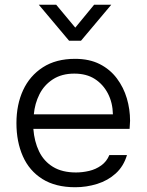

<svg xmlns="http://www.w3.org/2000/svg" viewBox="-20 -780 615 806"><path d="M296 6Q213 6 158 -28.5Q103 -63 76 -124Q49 -185 49 -263Q49 -341 77 -401.5Q105 -462 160 -497.5Q215 -533 295 -533Q355 -533 398.5 -511Q442 -489 470.5 -451Q499 -413 512.5 -367Q526 -321 526 -273Q525 -264 525 -255.5Q525 -247 524 -239H120Q124 -186 144 -144.5Q164 -103 202.5 -79.5Q241 -56 299 -56Q326 -56 354 -62.5Q382 -69 405 -85.5Q428 -102 439 -129H513Q499 -82 466 -52Q433 -22 388 -8Q343 6 296 6ZM122 -300H454Q453 -349 433 -387.5Q413 -426 378 -448.5Q343 -471 292 -471Q239 -471 202 -447Q165 -423 145.5 -384Q126 -345 122 -300ZM270 -609 143 -760H216L296 -664L375 -760H447L320 -609Z"/></svg>

Font: Onest Light
Style: Regular
Weight: 300
Designer: Dmitri Voloshin, Andrey Kudryavtsev
Foundry: Dmitri Voloshin, Andrey Kudryavtsev
Version: Version 1.000;gftools[0.9.33]